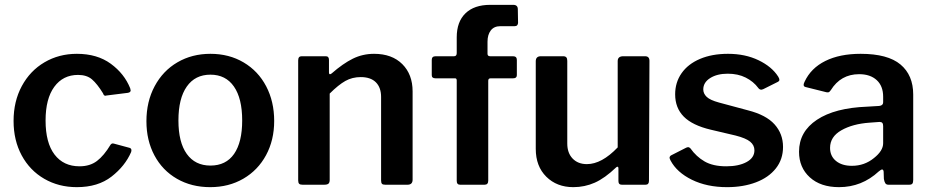

<svg xmlns="http://www.w3.org/2000/svg" viewBox="-20 -762 3843 792"><path d="M437 -499C399.7 -526.3 353 -540 297 -540C247.7 -540 203.2 -528.3 163.5 -505C123.8 -481.7 92.7 -449 70 -407C47.3 -365 36 -317 36 -263C36 -209.7 47.2 -162.3 69.5 -121C91.8 -79.7 122.8 -47.5 162.5 -24.5C202.2 -1.5 247 10 297 10C355 10 402.7 -4.5 440 -33.5C477.3 -62.5 504.3 -96.3 521 -135C523.7 -144.3 521.7 -150 515 -152L452 -169C448 -170.3 444.8 -170.7 442.5 -170C440.2 -169.3 438 -167.7 436 -165C418 -135 399.3 -112.7 380 -98C360.7 -83.3 336.7 -76 308 -76C264 -76 229.7 -92.2 205 -124.5C180.3 -156.8 168 -203.7 168 -265C168 -325 180 -371.3 204 -404C228 -436.7 260.7 -453 302 -453C326 -453 345.2 -446.8 359.5 -434.5C373.8 -422.2 389 -403 405 -377C407 -370.3 410.3 -367 415 -367L419 -368L507 -379C515 -380.3 519 -383.7 519 -389L517 -398C501 -438 474.3 -471.7 437 -499Z M710 -24.5C750 -1.5 795.7 10 847 10C898.3 10 944 -1.7 984 -25C1024 -48.3 1055.2 -80.7 1077.5 -122C1099.8 -163.3 1111 -210.3 1111 -263C1111 -316.3 1100 -364 1078 -406C1056 -448 1025 -480.8 985 -504.5C945 -528.2 899.3 -540 848 -540C797.3 -540 752 -528.3 712 -505C672 -481.7 640.7 -448.8 618 -406.5C595.3 -364.2 584 -316 584 -262C584 -209.3 595 -162.3 617 -121C639 -79.7 670 -47.5 710 -24.5ZM945.5 -127C923.2 -95 890.7 -79 848 -79C806 -79 773.5 -95 750.5 -127C727.5 -159 716 -205 716 -265C716 -325.7 727.5 -372.3 750.5 -405C773.5 -437.7 806 -454 848 -454C890 -454 922.3 -437.7 945 -405C967.7 -372.3 979 -325.7 979 -265C979 -205 967.8 -159 945.5 -127Z M1214 -4C1216.7 -1.3 1221.3 0 1228 0H1317C1325.7 0 1331.7 -1.5 1335 -4.5C1338.3 -7.5 1340 -12.7 1340 -20V-376C1364 -400 1385.5 -417.3 1404.5 -428C1423.5 -438.7 1444.7 -444 1468 -444C1495.3 -444 1516.2 -436.8 1530.5 -422.5C1544.8 -408.2 1552 -388 1552 -362V-18C1552 -11.3 1553.2 -6.7 1555.5 -4C1557.8 -1.3 1562.3 0 1569 0H1661C1675 0 1682 -7 1682 -21V-385C1682 -431.7 1667.8 -469.2 1639.5 -497.5C1611.2 -525.8 1572.3 -540 1523 -540C1491.7 -540 1462.5 -533.3 1435.5 -520C1408.5 -506.7 1379.3 -486.3 1348 -459C1344.7 -456.3 1342 -455.3 1340 -456C1338 -456.7 1337 -459 1337 -463V-515C1337 -525 1332.7 -530 1324 -530H1224C1214.7 -530 1210 -524.3 1210 -513V-18C1210 -11.3 1211.3 -6.7 1214 -4Z M2112 -515C2112 -525 2106.7 -530 2096 -530H2002C1994.7 -530 1991 -533.3 1991 -540V-590C1991 -609.3 1995.5 -624.8 2004.5 -636.5C2013.5 -648.2 2026.7 -654 2044 -654H2103C2107.7 -654 2111.2 -655.3 2113.5 -658C2115.8 -660.7 2117 -664 2117 -668L2116 -724C2116 -736 2109.7 -742 2097 -742H2002C1958 -742 1924 -730.3 1900 -707C1876 -683.7 1864 -650.7 1864 -608V-543C1864 -534.3 1860.3 -530 1853 -530H1777C1766.3 -530 1761 -525 1761 -515V-452C1761 -443.3 1766 -439 1776 -439H1857C1861.7 -439 1864 -436 1864 -430V-16C1864 -5.3 1868.7 0 1878 0H1979C1989 0 1994 -5.7 1994 -17V-429C1994 -435.7 1997.3 -439 2004 -439H2097C2107 -439 2112 -443.3 2112 -452Z M2528 -154C2484 -108 2441.7 -85 2401 -85C2376.3 -85 2356.7 -92.7 2342 -108C2327.3 -123.3 2320 -144 2320 -170V-511C2320 -517.7 2318.7 -522.5 2316 -525.5C2313.3 -528.5 2309 -530 2303 -530H2211C2197 -530 2190 -523 2190 -509V-148C2190 -100 2204.5 -61.7 2233.5 -33C2262.5 -4.3 2299.7 10 2345 10C2376.3 10 2405.8 3.8 2433.5 -8.5C2461.2 -20.8 2490.3 -41.7 2521 -71C2523.7 -73.7 2526 -74.7 2528 -74C2530 -73.3 2531 -71.3 2531 -68V-15C2531 -5 2535.7 0 2545 0H2643C2652.3 0 2657 -5.3 2657 -16L2659 -511C2659 -523.7 2653 -530 2641 -530H2551C2535.7 -530 2528 -523.3 2528 -510Z M3056 -442C3077.3 -431.3 3094.7 -417 3108 -399C3111.3 -394.3 3115.7 -392 3121 -392C3121.7 -392 3124 -392.7 3128 -394L3190 -425C3193.3 -427 3195 -429.7 3195 -433C3195 -436.3 3193.3 -440.7 3190 -446C3172.7 -473.3 3145.7 -495.8 3109 -513.5C3072.3 -531.2 3030.3 -540 2983 -540C2939 -540 2900.5 -533 2867.5 -519C2834.5 -505 2809.2 -485.3 2791.5 -460C2773.8 -434.7 2765 -405.7 2765 -373C2765 -335.7 2776.8 -305 2800.5 -281C2824.2 -257 2861.3 -239 2912 -227L3014 -203C3042.7 -195.7 3062.8 -187.2 3074.5 -177.5C3086.2 -167.8 3092 -156 3092 -142C3092 -121.3 3081.2 -105.2 3059.5 -93.5C3037.8 -81.8 3010 -76 2976 -76C2939.3 -76 2909.5 -82.7 2886.5 -96C2863.5 -109.3 2844 -127.3 2828 -150C2824.7 -153.3 2821.7 -155 2819 -155C2815.7 -155 2811.7 -153.7 2807 -151L2748 -121C2744 -118.3 2742 -115 2742 -111C2742 -109 2743.3 -105.3 2746 -100C2763.3 -67.3 2792.7 -40.8 2834 -20.5C2875.3 -0.2 2923.7 10 2979 10C3023.7 10 3063.5 3.3 3098.5 -10C3133.5 -23.3 3160.8 -42.5 3180.5 -67.5C3200.2 -92.5 3210 -122 3210 -156C3210 -192 3198.3 -223 3175 -249C3151.7 -275 3115 -294.3 3065 -307L2946 -339C2921.3 -345.7 2904.3 -353.5 2895 -362.5C2885.7 -371.5 2881 -381.7 2881 -393C2881 -412.3 2890.5 -428 2909.5 -440C2928.5 -452 2952.7 -458 2982 -458C3010 -458 3034.7 -452.7 3056 -442Z M3441 10C3503.7 10 3558.3 -11.7 3605 -55C3611.7 -60.3 3616 -63 3618 -63C3622 -63 3624.3 -60 3625 -54L3626 -24C3627.3 -16 3629.3 -10 3632 -6C3634.7 -2 3639 0 3645 0H3730C3736.7 0 3741.2 -1.5 3743.5 -4.5C3745.8 -7.5 3747 -12.7 3747 -20V-372C3747 -425.3 3729.5 -466.7 3694.5 -496C3659.5 -525.3 3604.7 -540 3530 -540C3472.7 -540 3424.2 -530.2 3384.5 -510.5C3344.8 -490.8 3316.3 -462.3 3299 -425C3296.3 -419.7 3295 -415.3 3295 -412C3295 -407.3 3297.7 -404.3 3303 -403L3387 -382C3389 -381.3 3391.7 -381 3395 -381C3397.7 -381 3399.8 -381.8 3401.5 -383.5C3403.2 -385.2 3405 -387.3 3407 -390C3434.3 -434 3473.3 -456 3524 -456C3554.7 -456 3578.8 -447.8 3596.5 -431.5C3614.2 -415.2 3623 -392.3 3623 -363V-340C3623 -331.3 3617.7 -326.3 3607 -325L3557 -322C3468.3 -318.7 3399.3 -300.7 3350 -268C3300.7 -235.3 3276 -191.3 3276 -136C3276 -92.7 3290.8 -57.5 3320.5 -30.5C3350.2 -3.5 3390.3 10 3441 10ZM3619.5 -255C3621.8 -252.3 3623 -248 3623 -242V-171C3623 -150.3 3610.3 -130 3585 -110C3559 -88.7 3528.7 -78 3494 -78C3466.7 -78 3444.8 -84.7 3428.5 -98C3412.2 -111.3 3404 -129.3 3404 -152C3404 -182.7 3419.5 -206.8 3450.5 -224.5C3481.5 -242.2 3520.3 -252.7 3567 -256L3608 -259C3613.3 -259 3617.2 -257.7 3619.5 -255Z"/></svg>

Font: Libre Franklin SemiBold
Style: Regular
Weight: 600
Designer: Pablo Impallari, Rodrigo Fuenzalida
Foundry: Impallari Type
Version: Version 1.002; ttfautohint (v1.5)